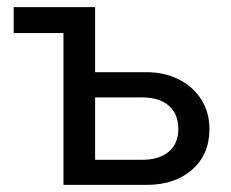

<svg xmlns="http://www.w3.org/2000/svg" viewBox="-20 -520 650 540"><path d="M391 -317Q443 -317 483.2 -296.5Q523.5 -276 546.2 -240Q569 -204 569 -157Q569 -85 520 -42.5Q471 0 392.5 0H158.5V-427H18.5V-500H247.5V-317ZM378.5 -70.5Q427.5 -70.5 454.5 -93.2Q481.5 -116 481.5 -157.5Q481.5 -199.5 454.8 -222.8Q428 -246 380 -246H247.5V-70.5Z"/></svg>

Font: Overused Grotesk
Style: Regular
Weight: 450
Version: Version 0.004